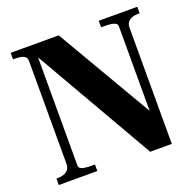

<svg xmlns="http://www.w3.org/2000/svg" viewBox="-125 -840 984 969"><g transform="rotate(-20 367.0 -355.0)"><path d="M30 0V-35H41Q57 -35 71.5 -40.5Q86 -46 94.5 -57.5Q103 -69 103 -88V-641Q103 -655 94 -662.5Q85 -670 71 -672.5Q57 -675 41 -675H30V-710H288L607 -164L589 -124V-650Q589 -660 580 -665.5Q571 -671 556.5 -673Q542 -675 524 -675H503V-710H710V-675H699Q683 -675 669 -670Q655 -665 646 -654Q637 -643 637 -624V0H521L128 -683L152 -687V-60Q152 -50 160.5 -44.5Q169 -39 184 -37Q199 -35 216 -35H237V0Z"/></g></svg>

Font: Roboto Serif 144pt SemiBold
Style: Regular
Weight: 600
Version: Version 1.008